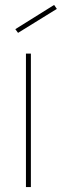

<svg xmlns="http://www.w3.org/2000/svg" viewBox="-20 -757 250 777"><path d="M85 0V-540H105V0ZM199 -737 210 -721 53 -624 42 -639Z"/></svg>

Font: SVN-Poppins Thin
Style: Regular
Weight: 100
Designer: Ninad Kale (Devanagari), Jonny Pinhorn (Latin)
Foundry: Indian Type Foundry
Version: Version 3.002 2017